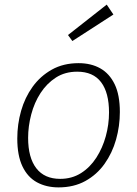

<svg xmlns="http://www.w3.org/2000/svg" viewBox="-20 -806 594 833"><path d="M321 -532Q375 -532 415 -509.5Q455 -487 477.5 -440.5Q500 -394 500 -320Q500 -259 483.5 -200.5Q467 -142 433.5 -95Q400 -48 350 -20.5Q300 7 234 7Q181 7 140.5 -15Q100 -37 77.5 -84Q55 -131 55 -205Q55 -267 71.5 -325Q88 -383 121.5 -429.5Q155 -476 205 -504Q255 -532 321 -532ZM315 -495Q262 -495 222.5 -469.5Q183 -444 156 -402.5Q129 -361 115.5 -309.5Q102 -258 102 -208Q102 -122 137.5 -76Q173 -30 241 -30Q292 -30 331.5 -55Q371 -80 398 -122Q425 -164 439 -215Q453 -266 453 -318Q453 -404 418.5 -449.5Q384 -495 315 -495ZM294 -628 275 -654 443 -786 472 -743Z"/></svg>

Font: Bitter Thin Light
Style: Italic
Weight: 300
Italic angle: -9°
Version: Version 2.002